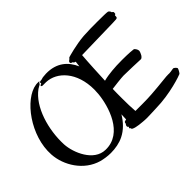

<svg xmlns="http://www.w3.org/2000/svg" viewBox="-120 -998 1298 1298"><g transform="rotate(-45 529.0 -349.0)"><path d="M1053 -91C1052 -96 1037 -114 1027 -112C1017 -110 988 -105 978 -107C967 -109 891 -98 804 -92C778 -90 744 -89 712 -89H646C643 -124 642 -170 642 -215C642 -247 642 -277 643 -303C735 -315 758 -315 758 -315C783 -315 914 -311 919 -310C925 -309 935 -319 940 -327C944 -335 952 -349 952 -360C952 -372 939 -391 932 -392C927 -393 891 -397 826 -397C810 -397 792 -397 773 -396C773 -396 695 -393 645 -379C647 -426 653 -554 658 -611L960 -618C989 -618 997 -620 1001 -623C1001 -623 1006 -626 1005 -644C1012 -647 1014 -650 1014 -650C1015 -654 1015 -660 1015 -664C1015 -664 1015 -669 1005 -674C1000 -693 988 -695 988 -695C981 -697 941 -698 888 -698C849 -698 803 -698 758 -695C679 -689 591 -663 588 -662C583 -661 581 -653 573 -649C565 -644 564 -641 563 -634C563 -634 562 -625 579 -622C582 -613 591 -611 596 -610C595 -597 593 -584 591 -570C559 -643 500 -697 397 -695C383 -694 377 -694 371 -693C356 -692 355 -688 342 -687C338 -687 337 -687 331 -685C330 -685 325 -681 326 -678C326 -674 329 -674 328 -672C324 -670 315 -665 315 -665C313 -663 313 -661 313 -659C313 -659 313 -658 322 -654C324 -653 347 -655 357 -654C457 -650 552 -555 552 -388C552 -375 551 -361 550 -347C540 -241 482 -41 317 -46C208 -48 150 -185 145 -270C138 -416 188 -586 288 -658C297 -664 306 -668 314 -673C319 -676 314 -674 316 -677C317 -678 323 -681 322 -684C321 -685 323 -686 324 -686C327 -688 329 -688 328 -690C327 -691 321 -692 306 -691C301 -690 306 -692 296 -690C175 -673 23 -472 36 -282C43 -173 116 -52 239 -17C266 -10 297 -5 328 -5C371 -5 415 -13 451 -31C498 -54 535 -93 563 -140L561 -93C553 -92 543 -89 542 -86C542 -86 539 -83 539 -74C530 -66 531 -56 531 -56C531 -56 532 -47 539 -46C534 -39 534 -36 534 -36C534 -36 535 -33 541 -29C540 -21 548 -18 548 -18C568 -6 630 -2 630 -2C641 -1 654 0 668 0C693 0 722 -2 755 -3C896 -5 1025 -51 1032 -55C1039 -58 1053 -86 1053 -91Z"/></g></svg>

Font: Oregano
Style: Regular
Weight: 400
Designer: Astigmatic (AOETI)
Foundry: Astigmatic (AOETI)
Version: Version 1.000